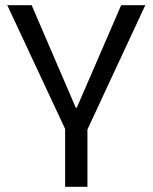

<svg xmlns="http://www.w3.org/2000/svg" viewBox="-20 -720 589 740"><path d="M8 -700H102L272 -305H276L447 -700H540L317 -221H232ZM231 -267H317V0H231Z"/></svg>

Font: Pathway Extreme
Style: Regular
Weight: 400
Designer: Eduardo Rodriguez Tunni
Foundry: Eduardo Rodriguez Tunni
Version: Version 1.001;gftools[0.9.26]